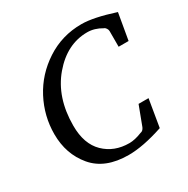

<svg xmlns="http://www.w3.org/2000/svg" viewBox="-160 -828 964 985"><g transform="rotate(-30 322.0 -335.5)"><path d="M644 -647 617 -491H558V-584Q558 -592 552.5 -600.5Q547 -609 540 -611Q498 -636 455 -636Q335 -636 244.5 -529.5Q154 -423 154 -256Q154 -148 212 -91.5Q270 -35 359 -35Q392 -35 434 -52Q449 -54 457 -72L500 -186H559L532 -24Q412 16 326 16Q187 16 117.5 -66.5Q48 -149 48 -267Q48 -374 98 -469.5Q148 -565 241.5 -626Q335 -687 450 -687Q521 -687 644 -647Z"/></g></svg>

Font: Veleka
Style: Italic
Weight: 400
Italic angle: -12°
Designer: Stefan Peev, Context Ltd, 2016; SIL International, 1997-2014.
Foundry: Stefan Peev, Context Ltd, 2016
Version: Version 1.000